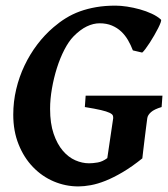

<svg xmlns="http://www.w3.org/2000/svg" viewBox="-20 -650 600 685"><path d="M556.6 -268.1Q530.3 -260.3 518.6 -249.8Q506.8 -239.3 505.4 -228Q503.4 -214.8 501 -194.3Q498.5 -173.8 495.8 -152.6Q493.2 -131.3 491 -112.8Q488.8 -94.2 487.8 -85Q450.7 -55.2 418 -35.9Q385.3 -16.6 356.7 -5.1Q328.1 6.3 303.7 10.7Q279.3 15.1 259.8 15.1Q213.9 15.1 171.9 -2.7Q129.9 -20.5 97.7 -54Q65.4 -87.4 46.4 -134.8Q27.3 -182.1 27.3 -240.7Q27.3 -287.1 37.8 -331.5Q48.3 -376 67.4 -416Q86.4 -456.1 112.8 -491Q139.2 -525.9 171.4 -553.2Q192.4 -571.3 215.3 -585.4Q238.3 -599.6 265.1 -609.4Q292 -619.1 323.2 -624.5Q354.5 -629.9 392.1 -629.9Q410.2 -629.9 433.1 -626.5Q456.1 -623 478.8 -616.7Q501.5 -610.4 521.5 -601.1Q541.5 -591.8 554.2 -580.1Q556.2 -578.1 553.2 -569.8Q550.3 -561.5 544.4 -549.8Q538.6 -538.1 530.5 -524.2Q522.5 -510.3 514.4 -497.8Q506.3 -485.4 499 -475.6Q491.7 -465.8 487.3 -462.4L454.1 -470.2Q446.8 -489.3 436.8 -506.6Q426.8 -523.9 412.6 -537.4Q398.4 -550.8 379.4 -558.8Q360.4 -566.9 335.4 -566.9Q313 -566.9 289.6 -555.7Q266.1 -544.4 242.2 -520Q225.1 -502.4 209.7 -472.7Q194.3 -442.9 183.1 -407.5Q171.9 -372.1 165.3 -334Q158.7 -295.9 158.7 -261.7Q158.7 -209.5 171.4 -172.6Q184.1 -135.7 204.1 -112.3Q224.1 -88.9 248.8 -78.1Q273.4 -67.4 297.9 -67.4Q311 -67.4 328.4 -70.3Q345.7 -73.2 362.8 -85.9L383.8 -228Q384.3 -232.9 382.6 -237.8Q380.9 -242.7 370.8 -247.6Q360.8 -252.4 340.1 -257.3Q319.3 -262.2 282.7 -268.1L285.6 -308.6H559.6Z"/></svg>

Font: Gentium Book Basic
Style: Bold Italic
Weight: 700
Italic angle: -8°
Designer: J. Victor Gaultney and Annie Olsen
Foundry: SIL International
Version: Version 1.102; 2013; Maintenance release